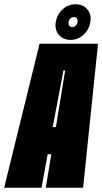

<svg xmlns="http://www.w3.org/2000/svg" viewBox="-66 -880 480 900"><path d="M-46.5 0 119.5 -675H393.5L323.5 0H148.5L174.5 -157H157.5L128.5 0ZM181 -284H196L239.5 -550H231.5ZM264.5 -693Q229.5 -693 209.5 -717Q189.5 -741 195.5 -777Q201.5 -812.5 227.5 -836.2Q253.5 -860 288.5 -860Q323 -860 343.2 -836.2Q363.5 -812.5 357.5 -777Q351.5 -741 325.2 -717Q299 -693 264.5 -693ZM272.5 -753Q281.5 -753 288.8 -759.8Q296 -766.5 297.5 -777Q299 -787 294.2 -793.5Q289.5 -800 280.5 -800Q271.5 -800 264.2 -793.5Q257 -787 255.5 -777Q254 -766.5 258.8 -759.8Q263.5 -753 272.5 -753Z"/></svg>

Font: Anybody UltraCondensed Black
Style: Italic
Weight: 900
Width: 1
Italic angle: -10°
Designer: Tyler Finck
Foundry: Etcetera Type Company
Version: Version 1.010; ttfautohint (v1.8.3) -l 8 -r 50 -G 200 -x 14 